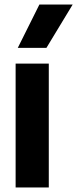

<svg xmlns="http://www.w3.org/2000/svg" viewBox="-20 -828 341 848"><path d="M49 0V-547H195.5V0ZM58.5 -616.5 154 -808H301L185 -616.5Z"/></svg>

Font: Encode Sans Condensed
Style: Bold
Weight: 700
Width: 3
Designer: Multiple Designers
Foundry: Impallari Type
Version: Version 2.000